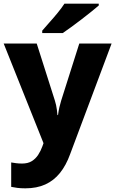

<svg xmlns="http://www.w3.org/2000/svg" viewBox="-20 -786 628 1046"><path d="M0 -549H180L279 -238Q283 -226 285.5 -213.5Q288 -201 290 -187.5Q292 -174 293 -159H296Q299 -182 303.5 -201.5Q308 -221 313 -237L412 -549H588L362 54Q340 115 306.5 156.5Q273 198 226.5 219Q180 240 118 240Q93 240 74 237.5Q55 235 41 232V99Q52 101 67.5 103Q83 105 100 105Q132 105 153 92Q174 79 188 57.5Q202 36 211 11L217 -6ZM518 -756Q502 -742 477 -722Q452 -702 423.5 -680Q395 -658 368 -638.5Q341 -619 322 -606H210V-619Q226 -638 249 -663.5Q272 -689 294.5 -716.5Q317 -744 331 -766H518Z"/></svg>

Font: Noto Sans Devanagari ExtraBold
Style: Regular
Weight: 800
Version: Version 2.003